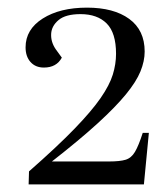

<svg xmlns="http://www.w3.org/2000/svg" viewBox="-20 -857 425 503"><path d="M191 -820Q152 -820 133.5 -804.5Q115 -789 114 -768Q113 -747 126 -728L142 -706Q128 -680 95 -680Q73 -680 60 -694.5Q47 -709 47 -733Q47 -780 92 -808.5Q137 -837 208 -837Q278 -837 318.5 -807.5Q359 -778 359 -722Q359 -697 348 -670Q337 -643 310 -610Q283 -577 236 -534Q189 -491 116 -434H266Q294 -434 309 -438.5Q324 -443 333.5 -459Q343 -475 354 -509H370L357 -374H55L56 -408Q130 -473 175 -519.5Q220 -566 243.5 -600Q267 -634 275.5 -661.5Q284 -689 284 -716Q284 -771 259.5 -795.5Q235 -820 191 -820Z"/></svg>

Font: Literata 72pt
Style: Italic
Weight: 400
Italic angle: -2°
Designer: Latin by Veronika Burian and Jose Scaglione. Greek by Irene Vlachou. Cyrillic by Vera Evstafieva
Foundry: TypeTogether
Version: Version 3.002